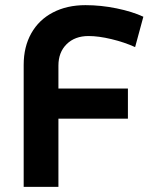

<svg xmlns="http://www.w3.org/2000/svg" viewBox="-20 -726 579 746"><path d="M207 -471V-382H477V-265H207V0H72V-474Q72 -544 101.5 -596.5Q131 -649 185.5 -677.5Q240 -706 312 -706Q372 -706 433 -693.5Q494 -681 537 -661L505 -543Q463 -562 413 -574Q363 -586 324 -586Q271 -586 239 -554.5Q207 -523 207 -471Z"/></svg>

Font: TypoPRO Montserrat Alternates
Style: Regular
Weight: 500
Designer: Julieta Ulanovsky
Foundry: Julieta Ulanovsky
Version: Version 6.001